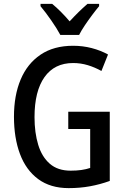

<svg xmlns="http://www.w3.org/2000/svg" viewBox="-20 -960 646 990"><path d="M332 -384H546V-27Q496 -9 444 0.5Q392 10 334 10Q240 10 177 -36.5Q114 -83 83 -166Q52 -249 52 -358Q52 -468 86.5 -550Q121 -632 189 -678Q257 -724 357 -724Q407 -724 453 -712Q499 -700 537 -679L503 -594Q469 -613 432.5 -624Q396 -635 357 -635Q261 -635 209.5 -562.5Q158 -490 158 -356Q158 -276 177 -213.5Q196 -151 237 -115.5Q278 -80 344 -80Q375 -80 399.5 -83.5Q424 -87 445 -94V-295H332ZM291 -780Q274 -812 244.5 -854.5Q215 -897 189 -928V-940H249Q270 -923 293.5 -899.5Q317 -876 339 -850Q365 -878 385.5 -898Q406 -918 431 -940H491V-928Q475 -909 455.5 -883Q436 -857 417.5 -829.5Q399 -802 388 -780Z"/></svg>

Font: Noto Sans Condensed Medium
Style: Regular
Weight: 500
Width: 3
Designer: Monotype Design Team
Foundry: Monotype Imaging Inc.
Version: Version 2.013; ttfautohint (v1.8.4.7-5d5b)